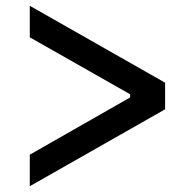

<svg xmlns="http://www.w3.org/2000/svg" viewBox="-20 -649 674 664"><path d="M551 -363V-271L83 -5V-114L430 -312V-323L83 -520V-629Z"/></svg>

Font: 42dot Sans
Style: Bold
Weight: 700
Designer: 42dot
Version: Version 1.000